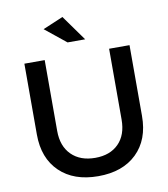

<svg xmlns="http://www.w3.org/2000/svg" viewBox="-98 -1007 960 1095"><g transform="rotate(-10 382.0 -460.0)"><path d="M78.1 -290V-700.2H195.8V-290Q195.8 -201.7 246.3 -151.4Q296.9 -101.1 383.8 -101.1Q469.7 -101.1 519.3 -151.1Q568.8 -201.2 568.8 -290V-700.2H687V-290Q687 -152.8 605.7 -74Q524.4 4.9 382.8 4.9Q241.2 4.9 159.7 -74Q78.1 -152.8 78.1 -290ZM220.2 -875 337.9 -924.8 443.8 -776.9H341.8Z"/></g></svg>

Font: Trueno
Style: Rg
Weight: 400
Designer: Julieta Ulanovsky
Foundry: Julieta Ulanovsky
Version: Version 3.001b